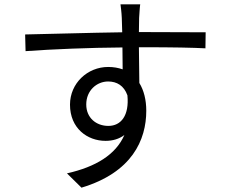

<svg xmlns="http://www.w3.org/2000/svg" viewBox="-20 -812 1040 886"><path d="M568 -372C577 -278 538 -231 480 -231C424 -231 378 -268 378 -330C378 -395 427 -436 479 -436C519 -436 552 -417 568 -372ZM96 -653 98 -576C223 -585 393 -592 545 -593L546 -492C526 -499 504 -503 479 -503C384 -503 303 -428 303 -329C303 -220 383 -162 467 -162C501 -162 530 -171 554 -189C514 -98 422 -42 289 -12L356 54C589 -16 655 -166 655 -301C655 -351 644 -395 623 -429L621 -594H635C781 -594 872 -592 928 -589L929 -663C881 -663 758 -664 636 -664H621L622 -729C623 -742 625 -781 627 -792H536C537 -784 541 -755 542 -729L544 -663C395 -661 207 -655 96 -653Z"/></svg>

Font: Noto Sans HK
Style: Regular
Weight: 400
Designer: Ryoko NISHIZUKA 西塚涼子 (kana, bopomofo & ideographs); Paul D. Hunt (Latin, Greek & Cyrillic); Sandoll Communications 산돌커뮤니
Foundry: Adobe
Version: Version 2.004;hotconv 1.0.118;makeotfexe 2.5.65603